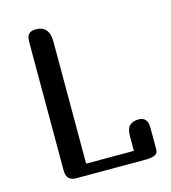

<svg xmlns="http://www.w3.org/2000/svg" viewBox="-107 -795 784 882"><g transform="rotate(-15 285.5 -354.5)"><path d="M493 -187Q536 -187 536 -137V-32Q536 -14 520.5 -7Q505 0 476 0H146Q100 0 100 -50V-659Q100 -687 110.5 -698Q121 -709 144 -709Q208 -709 208 -632V-53H435V-122Q435 -158 450 -172.5Q465 -187 493 -187Z"/></g></svg>

Font: Marmelad
Style: Regular
Weight: 400
Designer: Manvel Shmavonyan
Foundry: Cyreal
Version: Version 1.110; ttfautohint (v1.8.4.7-5d5b)